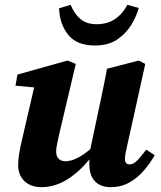

<svg xmlns="http://www.w3.org/2000/svg" viewBox="-20 -758 663 793"><path d="M437 15Q395 15 372 -9.5Q349 -34 349 -80Q349 -85 349 -90Q349 -95 350 -100Q304 -45 254.5 -15Q205 15 151 15Q107 15 81 -10Q55 -35 55 -75Q55 -100 59.5 -126Q64 -152 70 -177L121 -397L44 -404L52 -450L259 -508L293 -494L224 -202Q220 -181 216 -164Q212 -147 212 -133Q212 -112 222.5 -102Q233 -92 250 -92Q294 -92 353 -142L391 -321Q399 -360 407 -397.5Q415 -435 422 -474L553 -508L580 -494L505 -155Q501 -139 498.5 -125Q496 -111 496 -101Q496 -79 516 -79Q530 -79 545 -93.5Q560 -108 584 -140L619 -117Q600 -84 574 -53.5Q548 -23 514 -4Q480 15 437 15ZM373 -570Q297 -570 261.5 -614.5Q226 -659 224 -724L272 -738Q286 -702 311.5 -680Q337 -658 379 -658Q423 -658 454.5 -679Q486 -700 506 -738L553 -725Q544 -691 522 -655Q500 -619 463.5 -594.5Q427 -570 373 -570Z"/></svg>

Font: Source Serif 4 SmText
Style: Bold Italic
Weight: 700
Italic angle: -12°
Designer: Frank Grießhammer
Foundry: Adobe
Version: Version 4.005;hotconv 1.1.0;makeotfexe 2.6.0